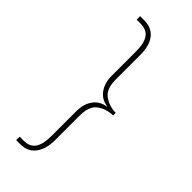

<svg xmlns="http://www.w3.org/2000/svg" viewBox="-284 -803 977 977"><g transform="rotate(45 205.0 -314.0)"><path d="M76 132V107H106Q149 107 168.5 78Q188 49 188 -6V-187Q188 -241 213 -275Q238 -309 282 -315V-317Q239 -322 213.5 -356.5Q188 -391 188 -443V-620Q188 -678 168 -706.5Q148 -735 101 -735H76V-760H106Q159 -760 187.5 -724Q216 -688 216 -621V-445Q216 -378 250.5 -352Q285 -326 336 -324V-306Q285 -304 250.5 -278Q216 -252 216 -184V-8Q216 56 187.5 94Q159 132 106 132Z"/></g></svg>

Font: Noto Serif Tamil Thin
Style: Regular
Weight: 100
Designer: Indian Type Foundry, Tom Grace, and the Monotype Design Team
Foundry: Monotype Imaging Inc.
Version: Version 2.004; ttfautohint (v1.8.4.7-5d5b)